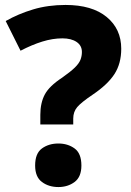

<svg xmlns="http://www.w3.org/2000/svg" viewBox="-20 -744 530 776"><path d="M143 -280Q143 -328 161 -362Q179 -396 231 -430Q265 -454 282 -470.5Q299 -487 305 -502Q311 -517 311 -534Q311 -560 289.5 -574.5Q268 -589 232 -589Q193 -589 151 -576Q109 -563 63 -539L3 -659Q54 -688 114 -706Q174 -724 245 -724Q352 -724 411 -675.5Q470 -627 470 -547Q470 -487 442.5 -444.5Q415 -402 354 -361Q308 -330 292 -311Q276 -292 276 -265V-241H143ZM122 -75Q122 -124 149.5 -144Q177 -164 216 -164Q254 -164 281.5 -144Q309 -124 309 -75Q309 -29 281.5 -8.5Q254 12 216 12Q177 12 149.5 -8.5Q122 -29 122 -75Z"/></svg>

Font: Noto Sans Georgian ExtraBold
Style: Regular
Weight: 800
Designer: Monotype Design Team, Akaki Razmadze
Foundry: Google LLC
Version: Version 2.005; ttfautohint (v1.8.4.7-5d5b)